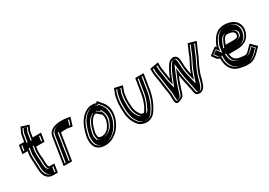

<svg xmlns="http://www.w3.org/2000/svg" viewBox="9 -1553 3404 2433"><g transform="rotate(-30 1711.0 -336.5)"><path d="M325.4 -110C324.8 -110 324.5 -110.3 324.6 -111C321.7 -116.7 318 -127.9 317.4 -135L315.1 -152C314.4 -159.2 311.3 -165.9 312.6 -174C315.4 -216.6 306.7 -256.8 306.4 -299C306 -316.3 303.7 -339 306.7 -358L313.8 -403H435.8L455.3 -526H333.3L347.6 -616L348.7 -617L380.6 -686L268.4 -722C257.7 -699 247 -676.1 236.4 -653C230.5 -641 226.6 -629 224.7 -617L210.9 -530H133.9L114.5 -407H191.5L183.7 -358C181.3 -342.7 180.5 -327.3 181.4 -312C182 -277.6 183.9 -247.6 185.2 -216L187 -196C187.4 -185.3 187.6 -176.7 187.9 -170C188.6 -166 188.8 -163 188.5 -161C187.9 -153 188.2 -144.7 189.5 -136L190.7 -118L193 -101C198.8 -67.8 210.5 -34.5 232.2 -14C252.2 4.8 276.6 20 316.8 20H386.8L406.3 -103H336.3C331.2 -103 328.1 -106.8 325.4 -110ZM280 -690.8 346.8 -669.4 328.7 -630.3 324.2 -626.4 304.3 -501H426.3L414.8 -428H292.8L281.7 -358C277.9 -334.3 280.8 -310.3 281 -294.8C281.3 -267.4 284.2 -237.5 286.4 -214C286.4 -196.1 287.9 -182.4 287.4 -172.7C285.3 -155 289.6 -148.5 289.9 -145.4L292.2 -128.8C293.7 -115.9 296.3 -108.8 300.1 -100.3L307.2 -89.7C310.4 -86.2 318 -78 332.4 -78H377.4L365.8 -5H320.8C287.5 -5 269 -16.6 251.2 -33.3C234.6 -49 223.4 -78.4 218 -108.5L215.9 -124.2L214.7 -142.4C213.8 -148.8 213.4 -158.3 213.7 -162C215.3 -179.6 212.8 -183.4 212.3 -201.3L210.5 -221.5C209.1 -254.3 207.3 -282 206.7 -316.8C205.8 -331.6 206.5 -344.2 208.7 -358L220.4 -432H143.4L155 -505H232L249.7 -617C253.7 -642.1 270.7 -670.7 280 -690.8ZM292.7 -93 284.9 -104C281.3 -111.9 278.4 -120.6 277.3 -130.9L275 -147.8C274.6 -152.1 270.6 -159.2 272.4 -173.2C273.2 -186 271.5 -198.2 271.5 -215.9C269.3 -239.6 266.4 -269.3 266.2 -296.3C265.9 -312.5 263.2 -336 266.7 -358L277.8 -428H399.8L411.3 -501H289.3L308.7 -623.2L312.3 -626.3L333.4 -671.9L292 -685.2C286.3 -672.9 280.8 -661 274.9 -648.1C269.5 -637.2 266.4 -627.4 264.7 -617L247 -505H170L158.4 -432H235.4L223.7 -358C221.4 -343.6 220.7 -330 221.6 -315.1C222.2 -280.4 224 -251.8 225.4 -219.5L227.2 -199.4C227.5 -188.2 227.8 -180.8 228.1 -174.1C229.7 -163 227.8 -152.6 229.7 -140.1L230.8 -122L233 -105.8C238.5 -74.8 250.8 -44 266.4 -29.1C284.6 -12.1 299.2 -5 320.8 -5H350.8L362.4 -78H332.4C304.4 -78 295.1 -90.5 292.7 -93Z M614.2 -14 675.4 -400 689.7 -402C698 -403 706.3 -405 714.1 -405H763.1C765.1 -405 768.1 -404.7 772 -404L841.2 -393L878.6 -515L809.2 -525C800.1 -527 791.3 -528 782.6 -528H733.6C725.6 -528 717.5 -527.3 709.3 -526C662 -520.8 632.4 -513.2 599.3 -488C575.7 -469.6 560 -448.5 553.8 -409L491.2 -14ZM593.2 -39H520.2L578.8 -409C584.1 -442.5 594.3 -454.8 612.8 -469.2C640.1 -489.9 662.2 -496.1 708.1 -501.2C715.3 -501.9 722.6 -503 729.7 -503H778.7C785.6 -503 793.3 -502.1 800.9 -500.4L846.8 -493.8L824.7 -421.6L779.9 -428.7C775.6 -429.4 771.7 -430 767.1 -430H718.1C706 -430 697.1 -427.6 690.3 -426.8L653.8 -421.7ZM578.2 -39 638.5 -419.9 685.2 -426.4C689.6 -427 699.5 -430 718.1 -430H767.1C775.6 -430 781 -429 785.8 -428.2L810.6 -424.3L832.4 -495.4L794.4 -500.9C789.1 -502.1 782.6 -503 778.7 -503H729.7C725.2 -503 720.7 -502.6 715.8 -501.8C671 -494.6 658 -494.9 629.6 -473.5C611.8 -459.5 599.5 -445.3 593.8 -409L535.2 -39Z M1055.4 -116C1055.5 -116.7 1055.2 -117 1054.5 -117C1052.9 -123.7 1051.3 -130 1049.5 -136C1048.3 -149.4 1049.3 -163.5 1048 -177L1049.8 -188C1070.7 -278.9 1095.4 -348.1 1158.1 -386H1164.1C1169.5 -386 1174.5 -386.3 1179.3 -387C1179.9 -386.3 1180.5 -386 1181.1 -386C1182.4 -385.3 1183.9 -384.3 1185.7 -383L1234.7 -339L1238.2 -342C1247.5 -320.9 1254.8 -295.7 1249.7 -263C1247.7 -255 1246.2 -247.7 1245.2 -241C1239.2 -219.9 1232.6 -203.4 1223.5 -186C1213.8 -169.9 1199.9 -143.8 1185.2 -134C1164 -115.7 1140.4 -100 1103.8 -100C1097.2 -100 1092.6 -100.3 1090 -101C1075.1 -101 1062.2 -107.9 1055.4 -116ZM1246 -499C1228.3 -508.6 1208.9 -509 1183.6 -509C1149.5 -509 1126.2 -500.2 1098.8 -485C1062.6 -462.6 1036.1 -438.9 1011 -404C971.2 -351.6 947 -276.4 929.4 -198C921.4 -166.1 925.5 -139.8 925.1 -114C925.4 -97 930.2 -84.3 934.1 -70C950.3 -11.9 1001.5 23 1085.4 23C1159.4 23 1210.6 -8.5 1256.1 -45C1285.1 -68.6 1313.5 -107.5 1331.6 -143C1346 -168.7 1360.5 -199.1 1365.9 -233L1372 -259C1386.9 -353.2 1356.6 -417 1314.3 -463L1268.2 -519ZM1099.9 -75C1144 -75 1176.5 -96.2 1198.7 -115.2C1224.6 -134.4 1235.8 -161.2 1244.7 -175.8C1256.1 -194.8 1263.3 -216.2 1269.9 -239.4L1270.2 -241C1271.1 -247 1272.7 -254.4 1274.5 -262L1274.7 -263C1280.8 -301.8 1271.8 -332 1261.6 -354.9L1249.5 -382.3L1238 -372.4L1203.5 -403.3C1199.1 -406.6 1195.7 -409.5 1192.3 -413.5L1179.7 -411.7C1176.3 -411.3 1172.4 -411 1168.1 -411H1154.5C1074.9 -367.2 1045.9 -282.9 1024.9 -188.9L1022.5 -173.9C1023.7 -161.3 1022.7 -147.4 1024.3 -129.9C1025 -122.9 1027.6 -116.8 1029.4 -109.7L1028.7 -105.6L1031 -103L1033.6 -92H1041.2C1055.8 -79.9 1075.4 -75 1099.9 -75ZM1246.6 -468.4 1262.8 -483 1294.1 -445.1C1308.3 -429.6 1312.5 -423.3 1322.6 -405.5C1344.6 -373.5 1356.4 -319.9 1347.2 -259.9L1341.1 -234L1340.9 -233C1336.3 -203.6 1323.9 -177.4 1309.6 -151.8C1292.6 -118.4 1266.1 -82.9 1242.1 -63.4C1215.4 -42 1182 -19.3 1152.9 -12.3C1133.4 -7.6 1113.6 -2 1089.3 -2C1038.4 -2 1013.1 -12.1 988.4 -32.8C969.5 -50.1 964.9 -57.2 958.6 -79.9C954.4 -95.4 950.7 -106.4 950.4 -117.9C950.7 -147.9 947.2 -168.9 954 -196C971.5 -273.9 995.1 -344.6 1030.6 -391.4C1053.9 -423.7 1076.5 -443.8 1109.1 -464C1134.3 -477.9 1150.5 -484 1179.7 -484C1205.2 -484 1219.4 -483.1 1231.3 -476.6ZM1285.2 -241 1285 -240C1278.7 -217.6 1271.4 -199.3 1261.6 -180.5C1253.2 -164.4 1242.4 -139.5 1215.6 -119.5C1193.7 -100.9 1157.3 -75 1099.9 -75C1071.5 -75 1045.4 -82.2 1031.3 -92H1019.3L1015.7 -107.1L1014.2 -108.8L1014.6 -111.4C1013.1 -117.7 1011.5 -123.7 1009.9 -129.3C1005.8 -143.7 1008.9 -162.4 1007.7 -175.1L1009.9 -188.6C1030.9 -280.1 1053.2 -355.8 1131.7 -403.1L1144.8 -411H1168.1C1170.8 -411 1172.8 -411.2 1174.2 -411.4L1202.6 -415.3L1212.5 -403.6C1214.5 -402.3 1216.6 -400.8 1218.5 -399.4L1237.6 -382.2L1256.1 -398.2L1277 -350.8C1287 -328.2 1295.4 -299.4 1289.7 -263L1289.6 -262.3C1287.7 -254.6 1286.2 -247.3 1285.2 -241ZM1261.1 -470.6 1251 -461.5 1218 -479.5C1210.8 -483.3 1205.5 -484 1179.7 -484C1158.8 -484 1149.4 -481.1 1124.8 -467.6C1093.1 -447.9 1070.9 -428.3 1047.2 -395.5C1010.8 -347.5 986.7 -274.8 969.1 -196.8C961.9 -167.8 965.6 -144.9 965.3 -116.5C965.6 -102.9 969.6 -91.7 973.7 -76.5C980.3 -52.9 985.6 -45.1 1003.6 -28.8C1026.9 -9.1 1045.5 -2 1089.3 -2C1107.6 -2 1124 -5.1 1139.8 -10.1C1164.1 -17.8 1195.3 -35 1225.2 -59C1248.6 -78 1276.3 -114.8 1293.6 -148.7C1307.9 -174.3 1321 -201.9 1325.9 -233L1326 -233.6L1332.1 -259.6C1341.8 -321.5 1329.5 -377.3 1307.5 -409.3C1295.4 -426.8 1293.9 -432.8 1278.5 -449.5Z M1538.6 -553 1516.1 -493 1509.9 -479C1505.1 -465.7 1501.4 -450.7 1498.7 -434L1491.9 -391C1482.2 -329.3 1485.5 -263.6 1488.7 -213C1491.3 -174.3 1498.2 -151.1 1506.8 -119C1518.6 -82.5 1533.9 -60.7 1553.2 -33C1572.4 -3.1 1603.8 19.8 1647.6 28C1712.2 44.8 1770.4 14.9 1801.5 -22C1861.5 -96.9 1905.1 -196.3 1924.5 -319L1957.6 -528H1834.6L1801.5 -319C1800.2 -310.3 1798.4 -301.7 1796.4 -293C1793.4 -274.2 1789.1 -256.4 1783.9 -239C1769.6 -200.7 1758.5 -163.2 1737.9 -132C1733.9 -123.9 1715 -92 1710.6 -92C1705.8 -91.3 1702.1 -91 1699.4 -91L1687.7 -93C1675.4 -96.2 1665 -102.3 1660.7 -112L1651 -126C1629.4 -157.9 1616.8 -192.5 1613 -240C1611.2 -284 1606.5 -337.8 1614.9 -391L1621.7 -434C1623 -442 1624.7 -448.3 1626.7 -453C1636 -477.7 1645.2 -502.3 1654.5 -527ZM1596.7 -434 1589.9 -391C1580.8 -333.6 1585.9 -278.8 1587.7 -234.6C1591.9 -182.9 1605.7 -144.9 1629.3 -109.9L1638.2 -97.1C1647.9 -78.8 1663.1 -72.6 1678.8 -68.5L1693.4 -66H1695.5C1700.1 -66 1704.7 -66.5 1710.2 -67.3C1742.7 -67.3 1759.5 -122.3 1759.5 -122.3C1783.2 -159.3 1793.8 -197.1 1807.5 -233.8C1814 -251.3 1818.3 -273.9 1821.3 -292C1823.4 -301.3 1825.1 -310 1826.5 -319L1855.7 -503H1928.7L1899.5 -319C1880.7 -200 1838.4 -105.4 1782.8 -35.8C1757.7 -6.4 1711.2 17.7 1656.7 3.5C1618.2 -3.7 1591.9 -22.6 1575 -48.9C1555.2 -77.3 1541.9 -96.6 1531.3 -129.3C1522.3 -162.3 1516.4 -182.2 1514 -218.4C1510.8 -268.7 1507.7 -332.9 1516.9 -391L1523.7 -434C1526.1 -448.9 1529.5 -462.4 1533.3 -473.1L1539.4 -486.9L1553 -523.3L1621.7 -507.9C1612.4 -483.1 1601 -460.9 1596.7 -434ZM1717.3 -67.8C1710.4 -66.9 1702.6 -66 1695.5 -66H1690.2L1671.3 -69.2C1650.3 -74.7 1631.6 -84.2 1622.7 -101.5L1613.7 -114.3C1590.2 -149.2 1576.8 -186.3 1572.8 -236.6C1571 -280.8 1566.1 -335.1 1574.9 -391L1581.7 -434C1583.1 -442.7 1584.8 -449.7 1587.8 -456.8C1594.1 -473.7 1601 -492 1607.8 -510.1L1566.3 -519.4L1555 -489.1L1548.8 -475.3C1544.7 -463.6 1541.2 -449.6 1538.7 -434L1531.9 -391C1522.5 -331.6 1525.7 -266.8 1528.9 -216.4C1531.4 -179.4 1537.6 -158.4 1546.4 -125.8C1557.4 -92.1 1570.7 -72.9 1590.6 -44.5C1622.7 5.6 1709.7 34.6 1766.1 -31.6C1822.3 -102 1865.5 -198.7 1884.5 -319L1913.7 -503H1870.7L1841.5 -319C1840.1 -310.1 1838.4 -301.4 1836.3 -292.4C1833.3 -273.8 1828.9 -255.1 1823.2 -236.2C1808.9 -197.8 1798.5 -161 1775.6 -125.6C1774.4 -123.3 1772 -78.4 1717.3 -67.8Z M2058.6 -534 2059.3 -463C2059.7 -453 2060.8 -443 2062.6 -433C2066.2 -412.3 2068.6 -389.2 2074 -366C2081.7 -325.5 2086.2 -275.3 2091.7 -232C2095.8 -211.1 2100.1 -187.5 2102.5 -167C2104.3 -150.2 2107.8 -139.5 2108.5 -123C2113.3 -70.8 2094.2 30.3 2163 12.5C2188.3 6 2217.3 -8.9 2234.8 -24C2254.1 -55.8 2261.5 -85.2 2274.7 -131C2291.8 -186.7 2309.7 -232.2 2330.7 -282C2338.4 -214.6 2355.5 -152.5 2368.1 -89L2373.1 -64C2376 -47.4 2381.5 -30.1 2382.2 -14C2386.3 12.4 2393.7 34.6 2417.1 43.5C2469.1 63.2 2512.6 27.7 2531.1 -13C2548 -50.4 2562.4 -111.3 2574.9 -157C2584.4 -186.3 2605 -237.7 2616.5 -262L2635.7 -301C2646 -324.6 2652.9 -336.4 2663.5 -357C2676.1 -380 2680.8 -400 2691 -423L2697.2 -437C2704.1 -450 2713.7 -473.6 2719.1 -487L2744.5 -546L2630.5 -578L2605 -518C2600 -506.6 2591.7 -486.1 2586.2 -475C2574.6 -453.3 2567.3 -421.3 2554.2 -399C2524.3 -340.6 2496.1 -288.3 2472 -221C2462.7 -259.6 2455.4 -299 2451.3 -343C2448 -384.1 2450.4 -432.7 2441.8 -466C2433.7 -498.2 2400 -528.1 2351.4 -511C2306 -495 2287.6 -453.5 2263.3 -412C2244.1 -379.9 2228.2 -341.5 2211.7 -301C2210.9 -304.3 2210.1 -308 2209.4 -312C2205.1 -358.8 2194.8 -398.2 2190 -442C2187.9 -459.3 2184.8 -468.7 2184.7 -484L2183.1 -556ZM2084.1 -513.8 2158.3 -526.9 2159.4 -479.7C2159.5 -461.2 2163.1 -450.1 2164.8 -435.4C2169.8 -389.7 2180.1 -350.3 2184.2 -305.9C2184.7 -300.9 2185.9 -296.1 2187 -291.7L2204.3 -219.9L2235 -294.9C2251.5 -335.4 2267 -372.6 2284.6 -402.1C2311.4 -447.7 2325.1 -476.6 2356.4 -487.6C2388.3 -498.8 2411.3 -479.8 2417.2 -456.4C2424.4 -428.4 2422.6 -380.6 2426.1 -337.1C2430.3 -291.5 2437.8 -251.1 2447.3 -211.7L2466.2 -133.6L2495.7 -216.1C2518.9 -280.6 2546.8 -332.8 2576.1 -390C2592.6 -418.8 2599.2 -449.3 2608.5 -466.7C2615.4 -480.8 2623 -499.9 2628.1 -511.3L2643.4 -547.4L2711 -528.4L2695.9 -493.3C2690.1 -479 2680.5 -455.6 2674.7 -444.8L2668 -429.9C2656.4 -403.7 2652.3 -385.5 2641.5 -365.7C2631.1 -345.5 2623.4 -332.1 2612.9 -308.3L2593.9 -269.7C2581.2 -242.9 2560.9 -192 2550.7 -160.5C2538 -114.2 2523.2 -53.1 2508.2 -20.1C2493.9 11.6 2465.6 33.7 2429.2 20C2417 15.3 2411.4 4.2 2407.5 -20.3C2406 -42.3 2400.7 -56.9 2398.1 -72.2L2393 -97.4C2380.1 -162 2363.3 -223.4 2355.8 -288.6L2345.5 -378.6L2307.5 -288.4C2286.3 -238.1 2268 -191.8 2250.5 -134.5C2237.6 -89.8 2230.2 -63.1 2216.2 -38.7C2201.3 -27.3 2179.1 -16.5 2160.3 -11.6C2127.8 -3.2 2140.1 -54.9 2133.8 -128.5C2132.7 -149.4 2129.2 -158.9 2127.6 -173.5C2125.2 -195 2120.5 -219.9 2116.8 -239.6C2111.3 -282.9 2107 -331.7 2098.8 -374.7C2093.6 -397.2 2091.4 -418.8 2087.5 -440.9C2086 -449.7 2085 -459.4 2084.6 -467.5ZM2099 -515.8 2099.5 -465.9C2099.9 -457.1 2100.9 -447.3 2102.5 -438.1C2106.3 -416.4 2108.5 -394.3 2113.8 -371.6C2121.9 -329.4 2126.3 -280.2 2131.8 -236.9C2135.6 -216.9 2140.1 -192.2 2142.6 -171.2C2144.2 -155.9 2147.7 -145.7 2148.6 -126.5C2151.9 -89.5 2147.1 -32.3 2157.9 -12.6C2171.4 -17.2 2187.8 -25.5 2199.6 -34.5C2215 -61.2 2222.3 -88.6 2235.2 -133.2C2252.6 -189.9 2270.7 -236 2291.8 -286.1L2353.9 -433.4L2370.8 -286.2C2378.3 -220.3 2395.2 -158.7 2408 -94.4L2413.1 -69.3C2415.8 -53.7 2421.2 -37.9 2422.4 -18C2426.6 8.4 2436.4 20.3 2440.4 21.8C2452 26.2 2455.7 27.1 2471.4 12.4C2479.5 4.9 2487.2 -5.9 2492.4 -17.5C2508.1 -52.2 2522.5 -112.3 2535.4 -159.2C2545.6 -190.7 2565.7 -240.8 2578.1 -267L2597.1 -305.7C2607.5 -329.4 2615 -342.4 2625.5 -362.7C2636.8 -383.4 2641.2 -402.3 2652.3 -427.4L2658.8 -442.1C2664.9 -453.5 2674.6 -477 2680.3 -491L2697.4 -530.8L2656 -542.4L2643.8 -513.8C2638.7 -502.3 2630.9 -482.8 2624.4 -469.6C2614.5 -450.9 2607.6 -419.8 2592.1 -393.1C2562.7 -335.6 2534.7 -283.4 2511.2 -217.9L2463.6 -85.1L2432.2 -214.9C2422.8 -254.1 2415.3 -294.2 2411.2 -339.2C2407.7 -381.8 2409.7 -430.2 2402.1 -459.7C2395.1 -487.5 2373.8 -490.9 2373.3 -490.8C2347.2 -486.6 2327.9 -451.6 2300.8 -405.5C2282.8 -375.2 2267.1 -337.6 2250.6 -297.1L2200.8 -175.3L2171.9 -294.9C2171 -298.8 2170.1 -303.1 2169.3 -307.5C2165.2 -353 2154.8 -392.5 2149.9 -437.8C2148.1 -453.3 2144.6 -463.9 2144.5 -481.3L2143.5 -523.7Z M3182 -322C3172.6 -322 3157.8 -320 3147.7 -320H3037.7C3043.6 -336.4 3048.3 -349.2 3057.3 -368C3071.5 -399.3 3087.3 -427 3126.6 -427C3177.2 -422.7 3217.2 -412.8 3222.6 -370C3222.4 -368.7 3222.5 -367.3 3223 -366C3221.9 -359.3 3220.7 -354 3219.4 -350C3216.3 -330 3199 -326.1 3182 -322ZM2923.9 -353 2923.4 -350 2908.6 -370 2802.9 -290 2840.5 -237C2852 -220.2 2867.8 -210.2 2890.5 -205C2889.9 -201.7 2889.7 -198.3 2889.9 -195C2892 -75.5 2942.4 6.9 3058.6 28C3088.2 34.6 3116.9 40 3152.7 40H3176.7C3211.4 40 3239.5 27.8 3262.9 13C3280.5 1.2 3309.1 -19.1 3322.5 -35C3343 -58.5 3366 -79.2 3388 -101L3307.7 -181L3260.2 -134C3250.9 -124.9 3243 -117.1 3233.8 -106C3228.4 -101.4 3211.5 -89.7 3208.9 -88C3203.7 -84.9 3200 -83 3192.1 -83H3173.1C3168.5 -83 3163.9 -83.3 3159.3 -84C3131.9 -86.8 3106.6 -88.8 3083.4 -97C3037.2 -111.5 3018.8 -146.7 3014.2 -197H3128.2C3247.9 -197 3327.4 -248.8 3346.4 -369C3348.3 -385 3347.8 -398.7 3344.9 -410C3342.3 -433.2 3333.8 -455.4 3321.8 -472C3290.2 -520.2 3230.8 -546.1 3149.1 -550C3020.5 -550 2964.8 -459.1 2923.9 -353ZM3131.6 -452H3130.6C3074 -452 3048.4 -405.9 3034.5 -375.3C3025.4 -356.1 3019.8 -341.2 3013.9 -324.9L3003.2 -295H3143.7C3156.6 -295 3171.5 -297 3178 -297H3181.1C3193.7 -300 3214 -301.5 3231.4 -321.7C3238.1 -329.4 3242 -338.5 3244.2 -348.2C3245.8 -353.7 3246.9 -359.4 3248 -366L3248.9 -371.9C3243.1 -434.8 3184.1 -448.7 3131.6 -452ZM3144.6 -525C3222.5 -521.1 3272.9 -497.4 3300.1 -455.8C3310.5 -441.5 3317.5 -423.1 3319.8 -403.4C3320.9 -393.8 3323 -383.3 3321.4 -368.5C3304.3 -263.1 3242.9 -222 3132.2 -222H2986.1L2989 -190.9C2994 -135.8 3016.8 -91 3072.1 -73.2C3100 -63.5 3126.1 -61.8 3152.3 -59.2C3159.3 -58.2 3163.3 -58 3169.2 -58H3188.2C3200.5 -58 3213.1 -63.3 3219.5 -67.2C3224.6 -70.3 3241.3 -81.9 3250.7 -90.1C3259.4 -100.6 3266.5 -107.7 3276.7 -117.8L3304.8 -145.7L3352.2 -98.4C3334.8 -81.6 3320.5 -67.9 3304.3 -49.4C3295.4 -38.7 3267.5 -18 3251.5 -7.3C3230.5 5.8 3209 15 3180.6 15H3156.6C3123.2 15 3097.5 10.2 3067.2 3.5C2959.4 -16.1 2917.2 -89.8 2915.2 -199.6C2915.1 -202 2915.2 -203.2 2915.5 -205L2918.6 -225.1L2899.8 -229.4C2881.1 -233.7 2870.8 -240.5 2862.1 -253.2L2837.9 -287.4L2900.8 -335.1L2938.1 -284.9L2948.4 -350C2985.6 -445.8 3031.7 -524.5 3144.6 -525ZM3263.6 -369.8 3263 -366C3261.9 -359.5 3260.7 -353.6 3259.3 -348.8C3256.6 -336.1 3249.6 -324.3 3235.8 -315.1C3215.5 -301.5 3200.1 -300.4 3185.7 -297H3178C3176 -297 3160.8 -295 3143.7 -295H2988.4L2998.5 -323.1C3004.3 -339.4 3009.7 -353.6 3018.7 -372.7C3030.2 -397.9 3051.3 -452 3130.6 -452H3133.2C3193 -447.5 3258.3 -429.8 3263.6 -369.8ZM3306.4 -368.7C3308 -383.3 3307.3 -395.6 3305 -404.8C3302.5 -426.1 3295.2 -445.6 3284.5 -460.3C3257.4 -501.8 3212 -521.4 3143.7 -525C3087.6 -524.4 3049.8 -501.3 3012 -449.8C2994.5 -424.4 2977.2 -386.2 2963.6 -351.2L2948.3 -254.6L2897 -323.8L2849.8 -288.1L2877.7 -248.8C2886.6 -235.8 2894.9 -231.5 2907.6 -228.6L2933.3 -222.6L2930.5 -205C2930.1 -202.6 2930 -200.7 2930.1 -197.9C2930.8 -159.4 2934 -130.7 2945.3 -102.9C2965.4 -43.9 3012.7 -7.1 3073.2 3.9C3103 9.3 3126.7 15 3156.6 15H3180.6C3198.8 15 3215.3 9.1 3235.3 -3.3C3250.6 -13.7 3278.2 -34.1 3287.5 -45C3305.1 -65.2 3322.6 -81.8 3340.5 -99.1L3305.5 -133.9L3293.6 -122.2C3284.1 -112.9 3277.4 -106.3 3269.2 -96.4C3261.9 -87.5 3241.3 -74.8 3237.1 -72C3229.9 -67.1 3210.5 -58 3188.2 -58H3169.2C3161.9 -58 3155.1 -58.5 3147.9 -59.4C3122.3 -62 3092.8 -64 3061.7 -74.7C2998 -95.2 2978.8 -141.2 2974.1 -193.1L2971.4 -222H3132.2C3183.6 -222 3218.9 -232.2 3247.1 -254.2C3274.9 -275.9 3297.3 -312.1 3306.4 -368.7Z"/></g></svg>

Font: Tape
Style: Regular
Weight: 500
Foundry: Cannot Into Space Fonts
Version: Version 0.97